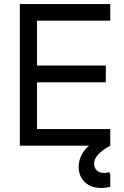

<svg xmlns="http://www.w3.org/2000/svg" viewBox="-20 -720 613 949"><path d="M78 0V-700H163V0ZM122 0V-82H525V0ZM122 -313V-396H503V-313ZM122 -618V-700H525V-618ZM480 209Q430 209 399.5 180.5Q369 152 369 105Q369 61 396 25.5Q423 -10 477 -39L525 0Q487 20 466 43Q445 66 445 89Q445 109 458.5 122Q472 135 494 135Q508 135 520 131L525 142V204Q512 206 501.5 207.5Q491 209 480 209Z"/></svg>

Font: Fustat Medium
Style: Regular
Weight: 500
Designer: Mohamed Gaber, Khaled Hosny, Laura Garcia Mut
Foundry: Kief Type Foundry, Alif Type Foundry, Hard Type Foundry
Version: Version 1.007